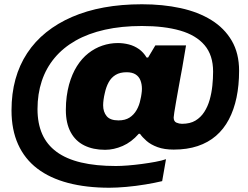

<svg xmlns="http://www.w3.org/2000/svg" viewBox="-20 -722 1165 901"><path d="M493 159Q385 159 299.5 136.5Q214 114 155 69Q96 24 65 -44.5Q34 -113 34 -204Q34 -283 52.5 -350Q71 -417 107.5 -472.5Q144 -528 197 -570.5Q250 -613 318 -642.5Q386 -672 468 -687Q550 -702 646 -702Q744 -702 827 -684Q910 -666 971.5 -628Q1033 -590 1067.5 -531Q1102 -472 1102 -390Q1102 -322 1090 -264.5Q1078 -207 1054 -161.5Q1030 -116 993.5 -84.5Q957 -53 907.5 -36.5Q858 -20 795 -20Q751 -20 719.5 -31.5Q688 -43 668 -60.5Q648 -78 637 -94H631Q597 -55 555.5 -37Q514 -19 473 -19Q417 -19 375.5 -39.5Q334 -60 311.5 -102Q289 -144 289 -206Q289 -240 293 -269.5Q297 -299 304 -325Q318 -375 341 -411.5Q364 -448 394.5 -472Q425 -496 460.5 -508Q496 -520 533 -520Q559 -520 584.5 -513.5Q610 -507 631.5 -492Q653 -477 668 -452H675L709 -509H853L835 -403Q832 -387 827 -360Q822 -333 816.5 -302Q811 -271 806 -243Q801 -215 798 -195Q795 -175 795 -171Q795 -152 808 -146.5Q821 -141 834 -141Q872 -141 897 -156Q922 -171 938.5 -196.5Q955 -222 964 -254Q973 -286 976.5 -320Q980 -354 980 -386Q980 -463 940 -510Q900 -557 825.5 -578.5Q751 -600 646 -600Q550 -600 472 -582.5Q394 -565 335 -531.5Q276 -498 236 -450Q196 -402 176 -341.5Q156 -281 156 -210Q156 -143 178 -93Q200 -43 245.5 -9.5Q291 24 360.5 40.5Q430 57 524 57Q548 57 580 54.5Q612 52 645.5 47.5Q679 43 709 37.5Q739 32 759 25L741 128Q708 136 663 143.5Q618 151 573 155Q528 159 493 159ZM536 -157Q567 -157 587.5 -170Q608 -183 621 -205.5Q634 -228 639 -255Q641 -262 642 -268.5Q643 -275 644 -281.5Q645 -288 645.5 -294Q646 -300 646 -305Q646 -327 639 -345Q632 -363 616 -373Q600 -383 574 -383Q543 -383 522.5 -370.5Q502 -358 490 -336Q478 -314 472 -286Q470 -278 468.5 -270Q467 -262 466 -254.5Q465 -247 464.5 -240.5Q464 -234 464 -228Q464 -197 480.5 -177Q497 -157 536 -157Z"/></svg>

Font: Archivo SemiExpanded Black
Style: Italic
Weight: 900
Width: 6
Italic angle: -10°
Designer: Hector Gatti
Foundry: Omnibus-Type
Version: Version 2.001